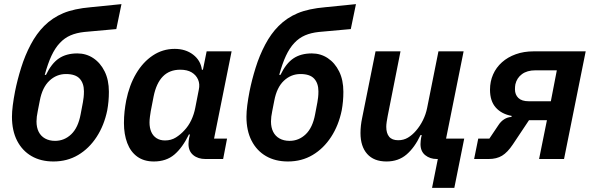

<svg xmlns="http://www.w3.org/2000/svg" viewBox="-20 -771 2880 931"><path d="M239 12Q178 12 133 -14Q88 -40 63 -88.5Q38 -137 38 -205Q38 -229 42 -260.5Q46 -292 53 -328Q64 -383 82.5 -442.5Q101 -502 129 -555Q157 -608 194 -645Q234 -685 286.5 -707Q339 -729 420 -736L569 -751L544 -630L389 -616Q351 -612 322 -599.5Q293 -587 270 -562.5Q247 -538 229.5 -500.5Q212 -463 197 -408H203Q230 -464 266 -488Q302 -512 355 -512Q398 -512 432.5 -489Q467 -466 487.5 -424.5Q508 -383 508 -326Q508 -302 506 -280Q504 -258 500 -236Q485 -163 448.5 -107Q412 -51 359 -19.5Q306 12 239 12ZM247 -88Q292 -88 325.5 -120Q359 -152 371 -217L382 -275Q384 -286 385.5 -299Q387 -312 387 -328Q387 -367 366.5 -389.5Q346 -412 300 -412Q254 -412 219.5 -379.5Q185 -347 173 -283L163 -232Q160 -218 158.5 -205.5Q157 -193 157 -182Q157 -153 167.5 -132Q178 -111 198.5 -99.5Q219 -88 247 -88Z M1062 0H976Q940 0 917 -19Q894 -38 894 -73Q894 -80 895 -88.5Q896 -97 897 -102L901 -119H896Q865 -55 825.5 -21.5Q786 12 726 12Q678 12 645.5 -11.5Q613 -35 597 -77.5Q581 -120 581 -174Q581 -204 584 -231Q587 -258 592 -284Q607 -358 640 -414Q673 -470 721 -502Q769 -534 827 -534Q880 -534 916.5 -506Q953 -478 959 -433H964L982 -522H1103L1018 -99H1081ZM780 -90Q810 -90 833 -104.5Q856 -119 874 -139Q894 -160 907.5 -188.5Q921 -217 927 -249L944 -336Q950 -363 940.5 -385Q931 -407 909.5 -420Q888 -433 854 -433Q802 -433 770 -400.5Q738 -368 725 -304L711 -232Q709 -221 707 -205Q705 -189 705 -177Q705 -151 713.5 -131.5Q722 -112 739 -101Q756 -90 780 -90Z M1376 12Q1315 12 1270 -14Q1225 -40 1200 -88.5Q1175 -137 1175 -205Q1175 -229 1179 -260.5Q1183 -292 1190 -328Q1201 -383 1219.5 -442.5Q1238 -502 1266 -555Q1294 -608 1331 -645Q1371 -685 1423.5 -707Q1476 -729 1557 -736L1706 -751L1681 -630L1526 -616Q1488 -612 1459 -599.5Q1430 -587 1407 -562.5Q1384 -538 1366.5 -500.5Q1349 -463 1334 -408H1340Q1367 -464 1403 -488Q1439 -512 1492 -512Q1535 -512 1569.5 -489Q1604 -466 1624.5 -424.5Q1645 -383 1645 -326Q1645 -302 1643 -280Q1641 -258 1637 -236Q1622 -163 1585.5 -107Q1549 -51 1496 -19.5Q1443 12 1376 12ZM1384 -88Q1429 -88 1462.5 -120Q1496 -152 1508 -217L1519 -275Q1521 -286 1522.5 -299Q1524 -312 1524 -328Q1524 -367 1503.5 -389.5Q1483 -412 1437 -412Q1391 -412 1356.5 -379.5Q1322 -347 1310 -283L1300 -232Q1297 -218 1295.5 -205.5Q1294 -193 1294 -182Q1294 -153 1304.5 -132Q1315 -111 1335.5 -99.5Q1356 -88 1384 -88Z M2075 140 2103 0H2098Q2065 0 2042 -18.5Q2019 -37 2019 -72Q2019 -80 2020 -88.5Q2021 -97 2022 -103L2025 -116H2019Q1991 -56 1951.5 -22Q1912 12 1854 12Q1793 12 1760.5 -24.5Q1728 -61 1728 -126Q1728 -144 1730 -162Q1732 -180 1736 -199L1801 -522H1922L1860 -209Q1857 -194 1855 -180Q1853 -166 1853 -156Q1853 -125 1867 -108Q1881 -91 1911 -91Q1937 -91 1958 -103.5Q1979 -116 1997 -137Q2017 -160 2031 -188.5Q2045 -217 2051 -247L2106 -522H2228L2143 -99H2231L2183 140Z M2279 0 2299 -99H2353L2396 -163Q2408 -182 2424.5 -192.5Q2441 -203 2460 -204L2461 -209Q2412 -218 2384 -249.5Q2356 -281 2356 -336Q2356 -376 2371 -410Q2386 -444 2414 -469Q2442 -494 2481 -508Q2520 -522 2567 -522H2820L2715 0H2594L2632 -188H2545L2467 -71Q2441 -32 2414.5 -16Q2388 0 2350 0ZM2680 -430H2576Q2536 -430 2511 -411.5Q2486 -393 2479 -362Q2478 -357 2477.5 -350.5Q2477 -344 2477 -338Q2477 -312 2493.5 -296Q2510 -280 2544 -280H2651Z"/></svg>

Font: IBM Plex Sans SemiBold
Style: Italic
Weight: 600
Italic angle: -11.31°
Designer: Mike Abbink, Paul van der Laan, Pieter van Rosmalen
Foundry: Bold Monday
Version: Version 3.201